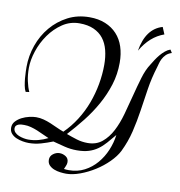

<svg xmlns="http://www.w3.org/2000/svg" viewBox="-101 -927 1091 1164"><g transform="rotate(10 444.0 -345.0)"><path d="M56 -302Q48 -317 44 -338.5Q40 -360 38 -382Q36 -404 35.5 -423.5Q35 -443 35 -452Q35 -520 58 -585.5Q81 -651 124 -702Q167 -753 226.5 -784Q286 -815 360 -815Q415 -815 457.5 -797.5Q500 -780 529 -748.5Q558 -717 572.5 -673Q587 -629 587 -575Q587 -503 566.5 -438Q546 -373 512.5 -313Q479 -253 436 -198.5Q393 -144 347 -94Q379 -82 411.5 -72Q444 -62 479 -62Q532 -62 568 -91.5Q604 -121 628.5 -168Q653 -215 669.5 -274.5Q686 -334 701 -393Q716 -452 732 -506Q748 -560 772 -596Q781 -611 792 -628Q803 -645 816 -660.5Q829 -676 844 -688.5Q859 -701 876 -707L888 -688Q866 -681 853 -668Q840 -655 832.5 -640Q825 -625 821.5 -610.5Q818 -596 815 -587Q793 -516 782.5 -447Q772 -378 762 -311Q752 -244 736.5 -179Q721 -114 690 -50Q672 -15 637 20Q602 55 558.5 82.5Q515 110 468.5 127Q422 144 383 144Q368 144 347.5 141.5Q327 139 309 132Q291 125 278.5 112Q266 99 266 78Q266 56 284.5 42Q303 28 324 28Q344 28 362 39.5Q380 51 380 74Q380 86 375 96.5Q370 107 366 118Q374 119 381 119.5Q388 120 396 120Q449 120 492 97.5Q535 75 566.5 38Q598 1 617.5 -45.5Q637 -92 643 -140Q618 -110 596.5 -85.5Q575 -61 550.5 -43.5Q526 -26 495.5 -16.5Q465 -7 422 -7Q384 -7 347.5 -16Q311 -25 274 -35Q239 -21 202.5 -10.5Q166 0 128 0Q111 0 90.5 -3.5Q70 -7 51 -15Q32 -23 19.5 -37.5Q7 -52 7 -73Q7 -96 22 -112.5Q37 -129 58.5 -140Q80 -151 104 -156.5Q128 -162 146 -162Q170 -162 192.5 -156Q215 -150 236.5 -141Q258 -132 279.5 -122Q301 -112 323 -104Q366 -146 399 -198Q432 -250 453.5 -307.5Q475 -365 486 -426Q497 -487 497 -546Q497 -595 486.5 -636Q476 -677 453.5 -706Q431 -735 394.5 -751.5Q358 -768 306 -768Q249 -768 202 -736.5Q155 -705 121 -657Q87 -609 68.5 -553Q50 -497 50 -448Q50 -405 58 -368Q66 -331 78 -305ZM28 -74Q28 -59 38 -48.5Q48 -38 62.5 -32Q77 -26 93 -23Q109 -20 121 -20Q153 -20 183 -28Q213 -36 241 -50Q222 -58 203 -67Q184 -76 164.5 -84Q145 -92 124.5 -97.5Q104 -103 83 -103Q76 -103 66.5 -102.5Q57 -102 48.5 -99Q40 -96 34 -90Q28 -84 28 -74ZM806 -834 824 -791Q738 -761 683 -666Q706 -805 806 -834Z"/></g></svg>

Font: Lucien Schoenschriftv CAT
Style: Regular
Weight: 400
Designer: Lucian Bernhard 1928
Foundry: CAT-Fonts Peter Wiegel
Version: Version 1.000